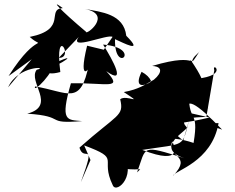

<svg xmlns="http://www.w3.org/2000/svg" viewBox="-20 -785 1042 853"><path d="M121 -522 16 -397C60 -496 203 -489 143 -475C102 -422 234 -315 101 -280C281 -268 174 -233 345 -247C277 -253 246 -244 295 -415C456 -418 530 -384 452 -469C544 -403 482 -517 438 -587C619 -572 487 -447 491 -611C527 -595 623 -544 541 -626C530 -723 430 -732 358 -745C483 -720 360 -625 362 -644C247 -741 198 -794 259 -749C183 -744 283 -655 112 -621C183 -557 153 -660 18 -447ZM330 -621C283 -557 460 -636 480 -621L441 -564L367 -582C323 -403 388 -485 375 -500C338 -311 283 -377 136 -401C123 -366 225 -465 223 -517C126 -429 338 -550 263 -522C174 -488 164 -442 248 -465C220 -683 313 -525 241 -528ZM382 -74 354 -139C523 -76 421 -86 481 38C498 80 599 -14 515 -118C565 -14 565 -57 554 -163C606 -45 616 -226 840 -150C867 -312 811 -225 820 -398L905 -303C857 -419 922 -380 828 -517C770 -479 835 -543 741 -467C769 -384 787 -404 711 -399C660 -474 665 -400 530 -376C625 -313 542 -367 514 -344C532 -268 503 -280 333 -129C353 -60 410 -171 339 25ZM810 -286C803 -355 846 -334 967 -209L883 -238H951C921 -64 754 -27 749 -4C839 -99 717 -84 745 -157C753 -142 800 -46 612 -119C808 -150 787 -126 821 -254L794 -160C682 -259 696 -211 911 -263ZM589 -19C631 -135 604 -144 799 -82C657 -130 824 -210 809 -220C759 -273 889 -261 897 -267L932 -473C919 -513 999 -450 853 -435C801 -529 859 -537 869 -561C804 -461 887 -561 656 -492C778 -485 540 -323 609 -466C696 -420 652 -335 568 -276C594 -242 472 -180 561 -261C380 -166 483 -209 520 -93C406 -83 464 -26 603 -33Z"/></svg>

Font: Asimov Silicon
Style: Regular
Weight: 400
Designer: Google
Version: Version 2.000980; 2014